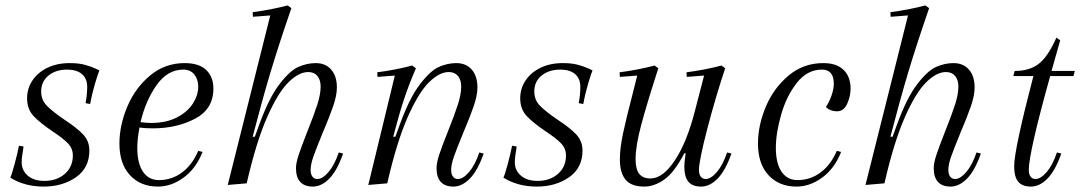

<svg xmlns="http://www.w3.org/2000/svg" viewBox="-20 -677 4001 709"><path d="M218 -235Q264 -205 287 -180.5Q310 -156 310 -121Q310 -57 260.5 -22.5Q211 12 141 12Q71 12 18 -21Q23 -31 33.5 -69.5Q44 -108 50 -139L67 -136Q60 -95 60 -78Q60 -48 82.5 -28.5Q105 -9 144 -9Q190 -9 219.5 -35Q249 -61 249 -103Q249 -129 230.5 -148Q212 -167 174 -192Q128 -223 104 -248.5Q80 -274 80 -314Q80 -350 99.5 -379.5Q119 -409 154.5 -426.5Q190 -444 238 -444Q271 -444 294 -437.5Q317 -431 330 -425Q343 -419 347 -417Q342 -406 330.5 -367Q319 -328 313 -293L296 -296Q302 -328 302 -356Q302 -387 282.5 -403.5Q263 -420 228 -420Q186 -420 159 -398Q132 -376 132 -339Q132 -308 153 -286.5Q174 -265 218 -235Z M495 -206Q487 -163 487 -131Q487 -74 508 -43Q529 -12 567 -12Q614 -12 652 -40Q690 -68 712 -120L728 -116Q704 -55 658.5 -21.5Q613 12 563 12Q499 12 460 -30Q421 -72 421 -147Q421 -214 450 -283Q479 -352 534 -398Q589 -444 662 -444Q715 -444 741.5 -418.5Q768 -393 768 -350Q768 -274 700 -238.5Q632 -203 544 -203Q517 -203 495 -206ZM499 -226Q520 -223 538 -223Q594 -223 633.5 -243.5Q673 -264 692.5 -295Q712 -326 712 -357Q712 -384 697.5 -402Q683 -420 657 -420Q599 -420 558.5 -363Q518 -306 499 -226Z M978 -620 914 -615 913 -632Q982 -641 1042 -657L1056 -647Q1008 -508 977.5 -405.5Q947 -303 913 -172H921L937 -216Q973 -315 1011.5 -365.5Q1050 -416 1082 -430Q1114 -444 1146 -444Q1182 -444 1203 -420Q1224 -396 1224 -354Q1224 -325 1210.5 -285.5Q1197 -246 1171 -185Q1148 -129 1137.5 -99.5Q1127 -70 1127 -49Q1127 -34 1133.5 -25Q1140 -16 1152 -16Q1171 -16 1193 -41.5Q1215 -67 1231 -114L1247 -110Q1225 -47 1196 -17.5Q1167 12 1135 12Q1105 12 1089 -5Q1073 -22 1073 -56Q1073 -75 1082.5 -104Q1092 -133 1114 -189Q1140 -254 1152 -291.5Q1164 -329 1164 -357Q1164 -382 1152 -396.5Q1140 -411 1118 -411Q1084 -411 1045.5 -373.5Q1007 -336 966.5 -244.5Q926 -153 891 0L821 6Z M1671 -16Q1690 -16 1712 -41.5Q1734 -67 1750 -114L1766 -110Q1744 -47 1715 -17.5Q1686 12 1654 12Q1624 12 1608 -5Q1592 -22 1592 -56Q1592 -75 1601.5 -104.5Q1611 -134 1633 -189Q1659 -254 1671 -291.5Q1683 -329 1683 -357Q1683 -382 1671 -396.5Q1659 -411 1637 -411Q1603 -411 1564.5 -373.5Q1526 -336 1485.5 -244.5Q1445 -153 1410 0L1340 6L1438 -398L1374 -393L1373 -410Q1442 -419 1502 -435L1516 -425Q1489 -363 1470 -304.5Q1451 -246 1432 -172H1440L1456 -216Q1492 -315 1530.5 -365.5Q1569 -416 1601 -430Q1633 -444 1665 -444Q1701 -444 1722 -420Q1743 -396 1743 -354Q1743 -325 1729.5 -285.5Q1716 -246 1690 -185Q1667 -129 1656.5 -99.5Q1646 -70 1646 -49Q1646 -34 1652.5 -25Q1659 -16 1671 -16Z M2039 -235Q2085 -205 2108 -180.5Q2131 -156 2131 -121Q2131 -57 2081.5 -22.5Q2032 12 1962 12Q1892 12 1839 -21Q1844 -31 1854.5 -69.5Q1865 -108 1871 -139L1888 -136Q1881 -95 1881 -78Q1881 -48 1903.5 -28.5Q1926 -9 1965 -9Q2011 -9 2040.5 -35Q2070 -61 2070 -103Q2070 -129 2051.5 -148Q2033 -167 1995 -192Q1949 -223 1925 -248.5Q1901 -274 1901 -314Q1901 -350 1920.5 -379.5Q1940 -409 1975.5 -426.5Q2011 -444 2059 -444Q2092 -444 2115 -437.5Q2138 -431 2151 -425Q2164 -419 2168 -417Q2163 -406 2151.5 -367Q2140 -328 2134 -293L2117 -296Q2123 -328 2123 -356Q2123 -387 2103.5 -403.5Q2084 -420 2049 -420Q2007 -420 1980 -398Q1953 -376 1953 -339Q1953 -308 1974 -286.5Q1995 -265 2039 -235Z M2512 -111H2507Q2470 -40 2433 -14Q2396 12 2359 12Q2311 12 2290 -13.5Q2269 -39 2269 -88Q2269 -130 2281 -186Q2293 -242 2316 -330L2333 -398L2269 -393L2268 -410Q2337 -419 2397 -435L2411 -425Q2368 -292 2347.5 -214.5Q2327 -137 2327 -89Q2327 -52 2340.5 -35Q2354 -18 2382 -18Q2428 -18 2472.5 -85.5Q2517 -153 2546 -267L2580 -398L2516 -393L2515 -410Q2584 -419 2644 -435L2658 -425Q2623 -321 2592 -202Q2561 -83 2561 -49Q2561 -34 2567.5 -25Q2574 -16 2586 -16Q2605 -16 2627 -41.5Q2649 -67 2665 -114L2681 -110Q2659 -47 2630 -17.5Q2601 12 2569 12Q2537 12 2522 -6Q2507 -24 2507 -63Q2507 -78 2512 -111Z M2845 -131Q2845 -74 2866 -43Q2887 -12 2925 -12Q2972 -12 3010 -40Q3048 -68 3070 -120L3086 -116Q3062 -55 3016.5 -21.5Q2971 12 2921 12Q2857 12 2818 -30Q2779 -72 2779 -147Q2779 -214 2808 -283Q2837 -352 2892 -398Q2947 -444 3020 -444Q3070 -444 3095.5 -418.5Q3121 -393 3121 -350Q3121 -322 3108.5 -294Q3096 -266 3071 -266Q3058 -266 3047 -270.5Q3036 -275 3030 -282Q3043 -302 3051 -325.5Q3059 -349 3059 -368Q3059 -420 3015 -420Q2961 -420 2922.5 -371Q2884 -322 2864.5 -253.5Q2845 -185 2845 -131Z M3333 -620 3269 -615 3268 -632Q3337 -641 3397 -657L3411 -647Q3363 -508 3332.5 -405.5Q3302 -303 3268 -172H3276L3292 -216Q3328 -315 3366.5 -365.5Q3405 -416 3437 -430Q3469 -444 3501 -444Q3537 -444 3558 -420Q3579 -396 3579 -354Q3579 -325 3565.5 -285.5Q3552 -246 3526 -185Q3503 -129 3492.5 -99.5Q3482 -70 3482 -49Q3482 -34 3488.5 -25Q3495 -16 3507 -16Q3526 -16 3548 -41.5Q3570 -67 3586 -114L3602 -110Q3580 -47 3551 -17.5Q3522 12 3490 12Q3460 12 3444 -5Q3428 -22 3428 -56Q3428 -75 3437.5 -104Q3447 -133 3469 -189Q3495 -254 3507 -291.5Q3519 -329 3519 -357Q3519 -382 3507 -396.5Q3495 -411 3473 -411Q3439 -411 3400.5 -373.5Q3362 -336 3321.5 -244.5Q3281 -153 3246 0L3176 6Z M3858 -396Q3779 -113 3779 -49Q3779 -34 3785.5 -25Q3792 -16 3804 -16Q3823 -16 3845 -41.5Q3867 -67 3883 -114L3899 -110Q3877 -47 3848 -17.5Q3819 12 3787 12Q3755 12 3740 -6Q3725 -24 3725 -63Q3725 -124 3796 -396H3722L3727 -415Q3782 -415 3816 -441.5Q3850 -468 3881 -538L3895 -528L3863 -415H3949L3944 -396Z"/></svg>

Font: Arapey
Style: Italic
Weight: 400
Italic angle: -12°
Designer: Eduardo Rodriguez Tunni
Foundry: Eduardo Rodriguez Tunni
Version: Version 3.000